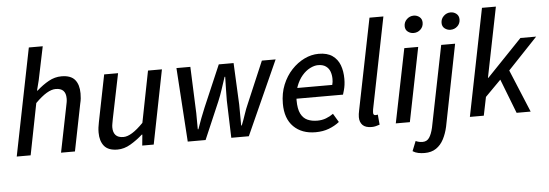

<svg xmlns="http://www.w3.org/2000/svg" viewBox="-55 -882 3615 1265"><g transform="rotate(-5 1752.5 -249.0)"><path d="M27 0 169 -709H261L215 -488L198 -421H202Q241 -456 281.5 -478.5Q322 -501 366 -501Q428 -501 455 -468.5Q482 -436 482 -378Q482 -361 480.5 -345.5Q479 -330 474 -310L412 0H320L380 -298Q384 -317 386 -328.5Q388 -340 388 -353Q388 -387 371.5 -404Q355 -421 321 -421Q294 -421 261 -401.5Q228 -382 186 -340L119 0Z M693 12Q632 12 605 -21Q578 -54 578 -110Q578 -128 580 -143.5Q582 -159 586 -179L648 -489H740L679 -191Q676 -173 673.5 -160.5Q671 -148 671 -136Q671 -103 687.5 -85Q704 -67 739 -67Q765 -67 797.5 -87Q830 -107 871 -149L938 -489H1030L933 0H857L864 -72H860Q822 -38 779.5 -13Q737 12 693 12Z M1158 0 1126 -489H1218L1229 -214Q1231 -183 1230.5 -146.5Q1230 -110 1231 -75H1235Q1247 -110 1261 -146.5Q1275 -183 1288 -214L1406 -489H1504L1517 -214Q1517 -183 1517.5 -146.5Q1518 -110 1518 -75H1522Q1536 -110 1548 -146.5Q1560 -183 1574 -214L1691 -489H1782L1562 0H1446L1438 -247Q1438 -285 1439 -322Q1440 -359 1441 -404H1437Q1422 -359 1410 -322Q1398 -285 1382 -247L1276 0Z M2003 12Q1912 12 1858 -41.5Q1804 -95 1804 -194Q1804 -263 1827 -319Q1850 -375 1888 -415.5Q1926 -456 1972.5 -478.5Q2019 -501 2067 -501Q2124 -501 2158 -477Q2192 -453 2207 -413Q2222 -373 2222 -322Q2222 -301 2219.5 -282.5Q2217 -264 2212.5 -248Q2208 -232 2204 -219H1872L1880 -289H2139Q2142 -301 2143 -309Q2144 -317 2144 -328Q2144 -354 2136 -376.5Q2128 -399 2108.5 -413Q2089 -427 2057 -427Q2032 -427 2003.5 -412.5Q1975 -398 1951 -370Q1927 -342 1911.5 -301Q1896 -260 1896 -209Q1896 -151 1912 -119.5Q1928 -88 1956 -75.5Q1984 -63 2021 -63Q2052 -63 2078.5 -73Q2105 -83 2127 -99L2161 -42Q2131 -18 2091.5 -3Q2052 12 2003 12Z M2374 10Q2333 10 2314 -9.5Q2295 -29 2295 -62Q2295 -72 2296.5 -83Q2298 -94 2301 -108L2422 -709H2514L2393 -105Q2392 -97 2391.5 -92Q2391 -87 2391 -82Q2391 -66 2406 -66Q2409 -66 2412 -66.5Q2415 -67 2421 -68L2427 -1Q2415 3 2402 6.5Q2389 10 2374 10Z M2534 0 2633 -489H2725L2627 0ZM2703 -583Q2682 -583 2665 -596Q2648 -609 2648 -633Q2648 -660 2667.5 -678.5Q2687 -697 2713 -697Q2735 -697 2751.5 -683.5Q2768 -670 2768 -646Q2768 -619 2749 -601Q2730 -583 2703 -583Z M2707 211Q2685 211 2665 207Q2645 203 2628 192L2654 127Q2665 132 2676 134.5Q2687 137 2700 137Q2728 137 2743.5 114.5Q2759 92 2769 49L2877 -489H2969L2862 51Q2852 96 2833 132.5Q2814 169 2783 190Q2752 211 2707 211ZM2947 -583Q2926 -583 2909 -596Q2892 -609 2892 -633Q2892 -660 2911.5 -678.5Q2931 -697 2957 -697Q2979 -697 2995.5 -683.5Q3012 -670 3012 -646Q3012 -619 2993 -601Q2974 -583 2947 -583Z M3024 0 3166 -709H3258L3165 -246H3168L3401 -489H3505L3309 -282L3426 0H3333L3245 -227L3141 -122L3116 0Z"/></g></svg>

Font: Source Sans 3 Medium
Style: Italic
Weight: 500
Italic angle: -11°
Designer: Paul D. Hunt
Foundry: Adobe
Version: Version 3.052;hotconv 1.1.0;makeotfexe 2.6.0